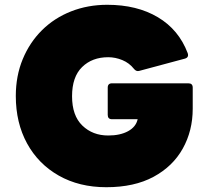

<svg xmlns="http://www.w3.org/2000/svg" viewBox="-20 -768 871 802"><path d="M424 14Q311 14 225.5 -34.5Q140 -83 93 -169Q46 -255 46 -367Q46 -451 75 -521Q104 -591 155.5 -642Q207 -693 277 -720.5Q347 -748 428 -748Q552 -748 639.5 -696Q727 -644 764 -546Q770 -528 752 -523L562 -472Q549 -468 539 -481Q520 -505 491 -517Q462 -529 432 -529Q365 -529 323 -488Q281 -447 281 -366Q281 -285 324 -243.5Q367 -202 432 -202Q482 -202 515 -220Q548 -238 555 -270H448Q430 -270 430 -288V-402Q430 -420 448 -420H767Q785 -420 785 -402V-314Q785 -222 743.5 -147.5Q702 -73 621.5 -29.5Q541 14 424 14Z"/></svg>

Font: LINE Seed Sans App Heavy
Style: Regular
Weight: 900
Designer: LINE VX Design & Dalton Maag Ltd & Sandoll Inc
Foundry: Dalton Maag Ltd
Version: Version 1.003